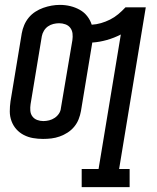

<svg xmlns="http://www.w3.org/2000/svg" viewBox="-20 -560 640 785"><path d="M314 205V131H383L474 -419Q447 -405 417 -396.5Q387 -388 357 -386Q357 -385 357 -385Q357 -385 357 -384L311 -106Q308 -89 301.5 -72.5Q295 -56 283.5 -42Q272 -28 256.5 -18Q241 -8 224 -2Q207 4 190 6Q173 8 156 8Q135 8 115 4.5Q95 1 77.5 -8Q60 -17 47 -31.5Q34 -46 27 -65Q20 -84 20 -104.5Q20 -125 23 -146L69 -424Q72 -441 79 -457.5Q86 -474 97.5 -488Q109 -502 124.5 -512Q140 -522 157 -528Q174 -534 191 -537Q208 -540 225 -540Q247 -540 267.5 -535Q288 -530 306 -520Q324 -510 336.5 -494Q349 -478 355 -459Q374 -460 393 -465.5Q412 -471 430 -480Q448 -489 463.5 -502Q479 -515 493 -530H576L467 131H510V205ZM157 -65Q169 -65 181 -68Q193 -71 203.5 -78Q214 -85 221 -95.5Q228 -106 229 -118L276 -396Q278 -410 276.5 -423Q275 -436 267.5 -446Q260 -456 247.5 -460.5Q235 -465 222 -465Q210 -465 198 -462Q186 -459 176 -452Q166 -445 159.5 -434Q153 -423 151 -412L105 -134Q103 -121 104 -107.5Q105 -94 112.5 -84Q120 -74 132 -69.5Q144 -65 157 -65Z"/></svg>

Font: Iosevka Slab Extended Oblique
Style: Regular
Weight: 400
Width: 7
Italic angle: -9°
Monospace: yes
Designer: Belleve Invis
Foundry: Belleve Invis
Version: Version 11.1.0; ttfautohint (v1.8.3)